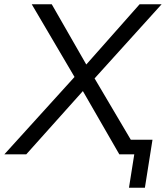

<svg xmlns="http://www.w3.org/2000/svg" viewBox="-54 -725 779 902"><path d="M551.9 157 576.8 0H528.7L539.4 -68.6H662.4L626.7 157ZM-33.5 0 307.4 -375.9 307.1 -344.8 95.1 -705H189.1L361.4 -404.4H335.8L601.9 -705H705.3L379.6 -344.8L379 -375.9L601 0H506.5L322.5 -319.4H355.3L69.4 0Z"/></svg>

Font: Mulish ExtraLight
Style: Italic
Weight: 200
Italic angle: -9°
Designer: Vernon Adams
Foundry: Vernon Adams
Version: Version 3.603